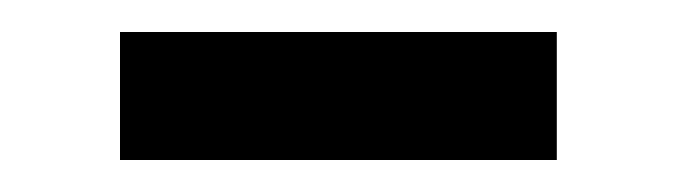

<svg xmlns="http://www.w3.org/2000/svg" viewBox="-20 -360 423 120"><path d="M55 -260V-340H328V-260Z"/></svg>

Font: Germania One
Style: Regular
Weight: 400
Designer: John Vargas Beltran
Foundry: John Vargas Beltran
Version: Version 1.001